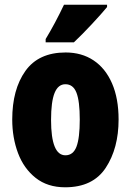

<svg xmlns="http://www.w3.org/2000/svg" viewBox="-20 -786 557 816"><path d="M257 10Q182 10 131.5 -30Q81 -70 56.5 -135.5Q32 -201 32 -278Q32 -406 88 -484.5Q144 -563 259 -563Q327 -563 377.5 -529.5Q428 -496 456 -432Q484 -368 484 -278Q484 -156 429.5 -73Q375 10 257 10ZM258 -126Q291 -126 305 -162.5Q319 -199 319 -278Q319 -356 305 -392Q291 -428 258 -428Q227 -428 212 -391Q197 -354 197 -276Q197 -126 258 -126ZM435 -756Q412 -728 370.5 -683.5Q329 -639 294 -606H174V-620Q214 -686 252 -766H435Z"/></svg>

Font: Noto Sans UI CondBlack
Style: Regular
Weight: 900
Width: 3
Designer: Monotype Design Team
Foundry: Monotype Imaging Inc.
Version: Version 1.001